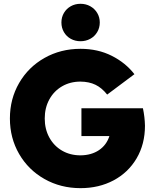

<svg xmlns="http://www.w3.org/2000/svg" viewBox="-20 -978 816 1012"><path d="M32.2 -353.5Q32.2 -456.5 80.8 -540.5Q129.4 -624.5 214.6 -672.6Q299.8 -720.7 404.3 -720.7Q496.1 -720.7 569.1 -683.8Q642.1 -647 688.5 -586.9L544.9 -479.5Q516.6 -515.1 483.2 -531.2Q449.7 -547.4 404.3 -547.9Q349.6 -547.9 306.9 -522.9Q264.2 -498 240 -453.9Q215.8 -409.7 215.8 -353.5Q215.8 -297.4 240 -253.2Q264.2 -209 306.9 -184.1Q349.6 -159.2 404.3 -159.2Q461.4 -159.7 501.5 -186.5Q541.5 -213.4 556.6 -260.7H409.2V-407.2H733.4Q743.2 -360.4 744.1 -315.4Q744.1 -218.3 700 -143.3Q655.8 -68.4 578.6 -27.3Q501.5 13.7 404.3 13.7Q299.8 13.7 214.6 -34.4Q129.4 -82.5 80.8 -166.5Q32.2 -250.5 32.2 -353.5ZM303.7 -859.4Q303.7 -887.2 316.9 -909.7Q330.1 -932.1 353 -945.1Q376 -958 404.3 -958Q432.6 -958 455.8 -945.1Q479 -932.1 492.4 -909.7Q505.9 -887.2 505.9 -859.4Q505.9 -831.5 492.4 -808.8Q479 -786.1 455.8 -773.4Q432.6 -760.7 404.3 -760.7Q376 -760.7 353 -773.4Q330.1 -786.1 316.9 -808.8Q303.7 -831.5 303.7 -859.4Z"/></svg>

Font: Wanted Sans Black
Style: Regular
Weight: 900
Designer: Original Design by Kil Hyung-jin and Kang Hanbin, Wanted Lab, Inc; Hangeul from Source Han Sans by Jang Soo-young and Ka
Foundry: Wanted Lab, Inc.
Version: Version 1.003